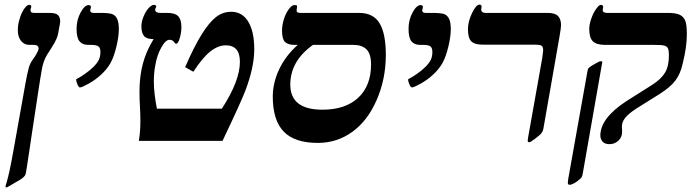

<svg xmlns="http://www.w3.org/2000/svg" viewBox="-20 -609 3019 830"><path d="M106.9 -415Q85 -415 71 -432.1Q57.1 -449.2 57.1 -478Q57.1 -499 62.3 -518.8Q67.4 -538.6 74.7 -554Q82 -569.3 90.6 -578.6Q99.1 -587.9 106 -587.9Q109.9 -587.9 112.5 -586.4Q115.2 -585 115.2 -581.1Q115.2 -577.1 113.5 -573.7Q111.8 -570.3 111.8 -564.9Q111.8 -560.5 114.5 -556.9Q117.2 -553.2 127.9 -553.2H193.8Q221.2 -553.2 230.7 -543.7Q240.2 -534.2 240.2 -517.1Q240.2 -511.7 238.8 -504.4Q237.3 -497.1 235.8 -488.8L231.9 -466.8Q231 -460.4 229 -454.1Q227.1 -447.8 223.6 -439.9Q220.2 -432.1 214.8 -422.4Q209.5 -412.6 201.2 -399.9Q190.9 -384.8 184.1 -373.3Q177.2 -361.8 172.6 -350.6Q168 -339.4 164.8 -327.1Q161.6 -314.9 159.2 -298.8Q157.2 -288.6 153.6 -265.9Q149.9 -243.2 145.3 -212.6Q140.6 -182.1 135.3 -146.2Q129.9 -110.4 124.3 -74Q118.7 -37.6 113.5 -2.4Q108.4 32.7 104 61.8Q99.6 90.8 96.4 111.3Q93.3 131.8 91.8 139.2Q90.3 146 88.1 149.4Q85.9 152.8 79.1 159.2Q74.7 163.1 67.1 167.7Q59.6 172.4 51.5 177Q43.5 181.6 36.4 185.8Q29.3 189.9 25.9 191.9Q21.5 194.8 15.4 198Q9.3 201.2 6.8 201.2Q3.9 201.2 3.9 198.2Q3.9 194.8 5.1 190.7Q6.3 186.5 8.8 179.2Q11.7 168.5 14.6 157.2Q17.6 146 21 130.4Q24.4 114.7 28.8 92Q33.2 69.3 39.1 36.1L88.9 -242.2Q93.8 -269 97.4 -286.6Q101.1 -304.2 104.5 -315.9Q107.9 -327.6 112.1 -335.7Q116.2 -343.8 122.1 -352.1Q125.5 -356.4 129.6 -362.8Q133.8 -369.1 137.7 -376Q141.6 -382.8 144.3 -389.4Q147 -396 147 -400.9Q147 -406.2 142.3 -410.6Q137.7 -415 122.1 -415Z M414.1 -553.2Q455.1 -553.2 468 -546.9Q481 -540.5 487.3 -525.4Q493.7 -510.3 493.7 -482.9Q493.7 -450.7 482.9 -406.5Q472.2 -362.3 457.8 -336.7Q443.4 -311 418.7 -287.8Q394 -264.6 364 -247.8Q334 -231 325.7 -231Q320.3 -231 314.7 -244.4Q309.1 -257.8 309.1 -264.2Q309.1 -267.1 314.5 -269.5Q324.7 -273.9 347.4 -289.8Q370.1 -305.7 385 -320.8Q399.9 -335.9 407 -349.9Q414.1 -363.8 414.1 -384.8Q414.1 -400.4 406.5 -407.7Q398.9 -415 372.1 -415H360.8Q335.9 -415 323.5 -430.7Q311 -446.3 311 -483.9Q311 -522.9 328.4 -554.9Q345.7 -586.9 362.8 -586.9Q373 -586.9 373 -579.1L370.1 -564Q370.1 -553.2 384.8 -553.2Z M580.1 0Q586.9 -38.1 586.9 -86.9Q586.9 -117.2 585 -147.9Q583 -178.7 583 -213.9Q583 -278.3 597.4 -333Q611.8 -387.7 644 -439.9Q614.7 -439.9 603 -452.9Q591.3 -465.8 591.3 -496.1Q591.3 -514.6 600.1 -536.6Q608.9 -558.6 621.8 -573.2Q634.8 -587.9 645 -587.9Q655.3 -587.9 655.3 -580.1Q655.3 -577.6 653.1 -575Q650.9 -572.3 650.9 -566.9Q650.9 -553.2 672.9 -553.2H703.1Q736.8 -553.2 750.5 -538.8Q764.2 -524.4 764.2 -491.2Q764.2 -468.3 757.1 -444.1Q750 -419.9 741.2 -419.9Q736.8 -419.9 732.9 -426.8Q725.6 -437 712.9 -437Q695.3 -437 676.8 -402.8Q658.2 -368.7 651.9 -329.1Q645 -296.9 645 -256.8Q645 -208 658.2 -139.2H939Q1017.1 -259.3 1017.1 -341.8Q1017.1 -413.1 956.1 -413.1Q922.9 -413.1 889.2 -386.5Q855.5 -359.9 815.9 -298.8L780.3 -318.8Q818.8 -407.2 851.3 -459.5Q883.8 -511.7 913.3 -534.9Q942.9 -558.1 980 -558.1Q1026.9 -558.1 1053 -515.6Q1079.1 -473.1 1079.1 -396Q1079.1 -356 1069.3 -311.8Q1059.6 -267.6 1041.3 -218.8Q1022.9 -169.9 941.9 0Z M1253.9 -415Q1225.1 -415 1212.2 -427.5Q1199.2 -439.9 1199.2 -476.1Q1199.2 -501 1207.3 -526.4Q1215.3 -551.8 1228.5 -569.3Q1241.7 -586.9 1252 -586.9Q1259.8 -586.9 1262 -585.9Q1264.2 -585 1264.2 -581.1L1262.2 -564.9Q1262.2 -558.1 1265.9 -555.7Q1269.5 -553.2 1279.3 -553.2H1532.2Q1593.8 -553.2 1620.8 -508.5Q1647.9 -463.9 1647.9 -371.1Q1647.9 -268.6 1608.9 -178Q1569.8 -87.4 1503.4 -39.3Q1437 8.8 1354 8.8Q1253.4 8.8 1206.3 -40.3Q1159.2 -89.4 1159.2 -190.9Q1159.2 -251.5 1187 -309.8Q1214.8 -368.2 1267.1 -415ZM1333 -415Q1234.9 -345.2 1234.9 -243.2Q1234.9 -134.8 1374 -134.8Q1473.1 -134.8 1528.6 -186.5Q1584 -238.3 1584 -330.1Q1584 -376 1564.5 -395.5Q1544.9 -415 1507.3 -415Z M1849.1 -553.2Q1890.1 -553.2 1903.1 -546.9Q1916 -540.5 1922.4 -525.4Q1928.7 -510.3 1928.7 -482.9Q1928.7 -450.7 1918 -406.5Q1907.2 -362.3 1892.8 -336.7Q1878.4 -311 1853.8 -287.8Q1829.1 -264.6 1799.1 -247.8Q1769 -231 1760.7 -231Q1755.4 -231 1749.8 -244.4Q1744.1 -257.8 1744.1 -264.2Q1744.1 -267.1 1749.5 -269.5Q1759.8 -273.9 1782.5 -289.8Q1805.2 -305.7 1820.1 -320.8Q1835 -335.9 1842 -349.9Q1849.1 -363.8 1849.1 -384.8Q1849.1 -400.4 1841.6 -407.7Q1834 -415 1807.1 -415H1795.9Q1771 -415 1758.5 -430.7Q1746.1 -446.3 1746.1 -483.9Q1746.1 -522.9 1763.4 -554.9Q1780.8 -586.9 1797.9 -586.9Q1808.1 -586.9 1808.1 -579.1L1805.2 -564Q1805.2 -553.2 1819.8 -553.2Z M2065.9 -416Q2031.7 -416 2017.3 -430.4Q2002.9 -444.8 2002.9 -482.9Q2002.9 -515.6 2020.5 -552.2Q2038.1 -588.9 2052.2 -588.9Q2062 -588.9 2062 -580.1L2060.1 -568.8Q2060.1 -553.2 2079.1 -553.2H2347.2Q2379.4 -553.2 2392.3 -539.8Q2405.3 -526.4 2405.3 -500Q2405.3 -488.8 2398.9 -452.1L2329.1 -53.2Q2328.1 -46.9 2325 -40.5Q2321.8 -34.2 2316.9 -29.1Q2312 -23.9 2292.7 -9Q2273.4 5.9 2268.1 5.9Q2261.2 5.9 2261.2 -1L2263.2 -16.1L2324.2 -358.9Q2328.1 -387.7 2328.1 -391.1Q2328.1 -407.7 2320.3 -411.9Q2312.5 -416 2293.9 -416Z M2578.1 -344.2Q2583.5 -344.2 2583.5 -339.8L2498.5 145Q2496.1 156.7 2489.3 163.1Q2482.4 169.4 2474.4 175.3Q2466.3 181.2 2457.5 185.5Q2448.7 189.9 2442.4 189.9Q2434.6 189.9 2434.6 180.2L2436.5 164.1L2519.5 -300.8Q2520.5 -309.1 2523.4 -313.5Q2526.4 -317.9 2539.6 -325.9Q2552.7 -334 2563.5 -339.6Q2574.2 -345.2 2578.1 -344.2ZM2868.2 -553.2Q2899.9 -553.2 2917 -545.7Q2934.1 -538.1 2941.7 -521Q2949.2 -503.9 2949.2 -460.9Q2949.2 -406.2 2931.2 -334Q2921.9 -290.5 2899.9 -261.2Q2877.9 -231.9 2830.6 -202.1L2728.5 -138.2Q2695.3 -116.2 2681.9 -98.6Q2668.5 -81.1 2668.5 -63L2669.4 -39.1Q2669.4 -15.6 2653.1 -0.7Q2636.7 14.2 2615.2 14.2Q2593.8 14.2 2584.5 2.7Q2575.2 -8.8 2575.2 -22.9Q2575.2 -97.7 2686.5 -170.9L2799.3 -242.2Q2838.4 -267.1 2855 -295.2Q2871.6 -323.2 2871.6 -368.2Q2871.6 -392.6 2867.2 -400.6Q2862.8 -408.7 2851.6 -411.9Q2840.3 -415 2805.2 -415H2596.2Q2558.6 -415 2543 -430.4Q2527.3 -445.8 2527.3 -483.9Q2527.3 -503.4 2535.9 -528.1Q2544.4 -552.7 2556.9 -570.3Q2569.3 -587.9 2577.1 -587.9Q2587.4 -587.9 2587.4 -579.1L2585.4 -565.9Q2585.4 -553.2 2604.5 -553.2Z"/></svg>

Font: Liberation Serif
Style: Bold Italic
Weight: 700
Italic angle: -16.333°
Designer: Steve Matteson
Foundry: Ascender Corporation
Version: Version 2.1.5